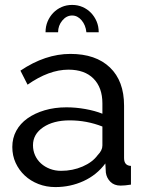

<svg xmlns="http://www.w3.org/2000/svg" viewBox="-20 -750 594 780"><path d="M205 10Q168 10 136 -2.5Q104 -15 80.5 -37Q57 -59 43.5 -88.5Q30 -118 30 -153Q30 -189 46 -218.5Q62 -248 91.5 -269Q121 -290 161.5 -302Q202 -314 250 -314Q288 -314 327 -307Q366 -300 396 -288V-330Q396 -394 360 -430.5Q324 -467 258 -467Q179 -467 92 -406L63 -463Q164 -531 266 -531Q369 -531 426.5 -476Q484 -421 484 -321V-108Q484 -77 512 -76V0Q498 2 489 3Q480 4 470 4Q444 4 428.5 -11.5Q413 -27 410 -49L408 -86Q373 -39 319.5 -14.5Q266 10 205 10ZM228 -56Q275 -56 315.5 -73.5Q356 -91 377 -120Q396 -139 396 -159V-236Q332 -261 263 -261Q197 -261 155.5 -233Q114 -205 114 -160Q114 -138 122.5 -119Q131 -100 146.5 -86Q162 -72 183 -64Q204 -56 228 -56ZM273 -687Q250 -687 233 -666.5Q216 -646 216 -619H165Q165 -643 173.5 -663Q182 -683 196.5 -698Q211 -713 230.5 -721.5Q250 -730 273 -730Q296 -730 315.5 -721.5Q335 -713 349.5 -698Q364 -683 372.5 -663Q381 -643 381 -619H331Q328 -648 311.5 -667.5Q295 -687 273 -687Z"/></svg>

Font: IngvarSans
Style: Regular
Weight: 500
Version: Version 3.000